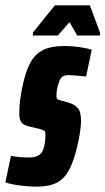

<svg xmlns="http://www.w3.org/2000/svg" viewBox="-43 -690 394 718"><path d="M-23 -8 -2 -107Q13 -104 32 -102.5Q51 -101 67 -101Q112 -101 121 -138Q127 -162 127 -185Q127 -197 123 -200.5Q119 -204 108 -207L63 -218Q45 -222 37 -232.5Q29 -243 29 -267Q29 -310 41 -367Q53 -424 71 -456.5Q89 -489 119 -503.5Q149 -518 199 -518Q224 -518 253 -514Q282 -510 300 -504L279 -404Q229 -409 214 -409Q196 -409 188 -401.5Q180 -394 174 -372Q168 -350 168 -331Q168 -322 172.5 -319Q177 -316 185 -314L214 -306Q235 -300 247.5 -286.5Q260 -273 260 -238Q260 -211 251 -166Q237 -97 218 -59.5Q199 -22 170 -7Q141 8 94 8Q63 8 30 3.5Q-3 -1 -23 -8ZM80 -557V-568L162 -670H293L331 -568V-557H246L217 -607L173 -557Z"/></svg>

Font: Saira Ultra Condensed Black
Style: Italic
Weight: 900
Width: 1
Italic angle: -12°
Designer: Hector Gatti with collaboration of the Omnibus-Type team
Foundry: Omnibus-Type
Version: Version 1.001; ttfautohint (v1.8)